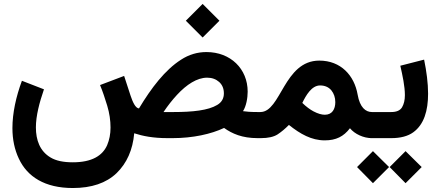

<svg xmlns="http://www.w3.org/2000/svg" viewBox="-20 -695 2215 966"><path d="M915 -590.8 999.5 -506.3 1084 -590.8 999.5 -675.3ZM346.2 121.6C298.8 121.6 261.7 113.8 234.9 97.7C180.7 65.9 160.6 9.8 160.6 -54.2C160.6 -112.3 178.2 -178.7 201.2 -245.6L90.3 -288.6C60.5 -208.5 42.5 -126 42.5 -50.3C42.5 6.3 53.2 57.6 74.7 103C117.2 194.3 205.6 251 346.2 251C440.9 251 514.2 226.1 566.4 176.3C618.2 126 647.9 59.1 655.3 -24.4C698.7 -10.3 750.5 0 823.2 0H848.6C950.2 0 1042.5 -20.5 1107.4 -51.3C1147.9 -22.5 1197.8 0 1276.4 0H1290.5V-131.3H1275.9C1240.2 -131.3 1218.3 -133.3 1202.6 -135.7C1218.8 -160.6 1226.1 -202.1 1226.1 -233.9C1226.1 -348.6 1140.1 -433.1 1018.6 -433.1C973.1 -433.1 930.2 -420.4 890.6 -394.5C810.5 -343.3 741.7 -253.4 679.2 -149.4C661.6 -150.9 647.9 -180.7 636.7 -214.4L604.5 -313L483.4 -267.1C496.6 -234.9 508.3 -200.2 519.5 -163.1C530.8 -125.5 536.1 -88.9 536.1 -53.2C536.1 -20.5 530.3 8.8 519 35.6C495.6 88.4 442.4 121.6 346.2 121.6ZM1022 -304.2C1046.4 -304.2 1066.4 -296.9 1082.5 -282.7C1098.6 -268.1 1106.4 -249 1106.4 -225.1C1106.4 -199.7 1095.2 -180.2 1072.8 -167C1027.8 -139.6 948.7 -131.3 853.5 -131.3H802.7C823.7 -162.6 846.2 -191.4 870.6 -217.8C918.9 -270 971.7 -304.2 1022 -304.2Z M1292.5 0C1329.1 0 1357.4 -6.3 1377 -19C1396 -31.7 1415 -47.4 1433.6 -66.4C1490.7 -21 1546.9 11.2 1613.8 11.2C1670.9 11.2 1709 -8.3 1740.7 -49.8C1764.6 -20.5 1809.1 0 1850.6 0H1863.8V-131.3H1851.1C1819.8 -131.3 1790.5 -154.3 1779.3 -219.2C1762.7 -314.9 1695.3 -390.1 1586.4 -390.1C1408.2 -390.1 1393.6 -131.3 1290 -131.3H1271.5L1271 0ZM1590.3 -265.1C1614.3 -265.1 1633.3 -256.8 1647 -240.7C1660.2 -224.1 1667 -204.1 1667 -181.2C1667 -146 1651.4 -117.7 1614.3 -117.7C1599.1 -117.7 1580.1 -122.6 1557.1 -134.8C1540 -144 1521 -157.7 1501 -177.2C1519.5 -215.3 1547.9 -265.1 1590.3 -265.1Z M1948.7 0C1995.1 0 2032.2 -9.8 2059.1 -29.3C2113.3 -68.4 2133.8 -138.2 2133.8 -223.6C2133.8 -276.4 2126 -335.9 2113.8 -395L1994.1 -364.3C2005.4 -314.9 2017.1 -260.7 2017.1 -216.3C2017.1 -191.4 2012.2 -171.4 2002.9 -155.3C1993.2 -139.2 1975.1 -131.3 1948.7 -131.3H1843.3V0ZM1940.4 145.5 2020.5 226.6 2101.6 145.5 2020.5 65.4ZM1776.4 145.5 1856.4 226.6 1937.5 145.5 1856.4 65.4Z"/></svg>

Font: Vazirmatn
Style: Bold
Weight: 700
Designer: Saber Rastikerdar
Foundry: Saber Rastikerdar
Version: Version 33.003